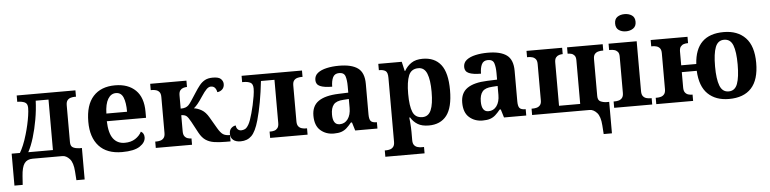

<svg xmlns="http://www.w3.org/2000/svg" viewBox="-54 -1064 6410 1599"><g transform="rotate(-5 3151.5 -265.0)"><path d="M13 210V-57H82Q96 -80 112 -117.5Q128 -155 143 -207Q154 -244 163 -284Q172 -324 177.5 -361Q183 -398 183 -425Q183 -462 158.5 -472.5Q134 -483 101 -483H97V-536H588V-483H576Q562 -483 545 -478.5Q528 -474 516.5 -460.5Q505 -447 505 -418V-110Q505 -75 527 -64.5Q549 -54 577 -53H600V210H531L526 137Q521 62 492.5 31Q464 0 432 0H184Q137 0 114.5 31Q92 62 87 137L82 210ZM152 -57H358V-479H251Q248 -402 234 -322.5Q220 -243 199 -174Q178 -105 152 -57Z M931 10Q804 10 738 -62.5Q672 -135 672 -265Q672 -406 737 -477.5Q802 -549 920 -549Q1029 -549 1091.5 -488Q1154 -427 1154 -308V-257H826Q829 -157 863.5 -111Q898 -65 960 -65Q1012 -65 1048 -88.5Q1084 -112 1101 -146Q1128 -131 1128 -97Q1128 -54 1080 -22Q1032 10 931 10ZM1001 -321Q1001 -398 983 -441Q965 -484 922 -484Q880 -484 855 -442.5Q830 -401 828 -321Z M1213 0V-53H1225Q1240 -53 1256.5 -57.5Q1273 -62 1284.5 -76Q1296 -90 1296 -118V-418Q1296 -447 1284.5 -460.5Q1273 -474 1256.5 -478.5Q1240 -483 1225 -483H1213V-536H1516V-483H1514Q1501 -483 1485.5 -478.5Q1470 -474 1459 -460.5Q1448 -447 1448 -418V-308Q1472 -308 1487.5 -313.5Q1503 -319 1514 -330Q1526 -342 1541.5 -366Q1557 -390 1582 -428Q1604 -463 1624.5 -488.5Q1645 -514 1671 -528Q1697 -542 1737 -542Q1787 -542 1805 -523Q1823 -504 1823 -481Q1823 -453 1805.5 -436.5Q1788 -420 1764 -418Q1760 -441 1748 -455Q1736 -469 1714 -469Q1696 -469 1678 -451.5Q1660 -434 1633 -393Q1608 -355 1591.5 -335Q1575 -315 1558 -301Q1590 -297 1622.5 -278Q1655 -259 1681 -214L1736 -120Q1760 -79 1780.5 -66Q1801 -53 1835 -53H1838V0H1796Q1741 0 1700.5 -6.5Q1660 -13 1630.5 -33Q1601 -53 1578 -95L1527 -190Q1505 -231 1490 -242Q1475 -253 1448 -253V-118Q1448 -90 1459 -76Q1470 -62 1485.5 -57.5Q1501 -53 1514 -53H1516V0Z M1922 7Q1882 7 1860 -11.5Q1838 -30 1838 -63Q1838 -96 1856.5 -112Q1875 -128 1893 -128Q1893 -110 1904.5 -97Q1916 -84 1935 -84Q1951 -84 1966.5 -91.5Q1982 -99 1998 -127Q2014 -155 2031 -218Q2039 -246 2047.5 -284Q2056 -322 2062 -359Q2068 -396 2068 -421Q2068 -461 2045.5 -472Q2023 -483 1990 -483H1977V-536H2482V-483H2470Q2456 -483 2439 -478.5Q2422 -474 2410.5 -460.5Q2399 -447 2399 -418V-118Q2399 -90 2410.5 -76Q2422 -62 2439 -57.5Q2456 -53 2470 -53H2482V0H2169V-53H2181Q2195 -53 2210 -57.5Q2225 -62 2236 -76Q2247 -90 2247 -118V-479H2134Q2124 -387 2109 -304.5Q2094 -222 2075 -155Q2049 -63 2013.5 -28Q1978 7 1922 7Z M2701 10Q2635 10 2589.5 -30Q2544 -70 2544 -153Q2544 -234 2600 -273Q2656 -312 2768 -316L2850 -319V-374Q2850 -424 2839.5 -456Q2829 -488 2788 -488Q2750 -488 2735.5 -457.5Q2721 -427 2721 -380Q2654 -380 2620 -395Q2586 -410 2586 -447Q2586 -484 2614 -506Q2642 -528 2689 -538.5Q2736 -549 2792 -549Q2897 -549 2949.5 -511Q3002 -473 3002 -379V-124Q3002 -83 3015 -68Q3028 -53 3062 -53H3066V0H2880L2859 -69H2850Q2828 -42 2808.5 -24.5Q2789 -7 2764 1.5Q2739 10 2701 10ZM2756 -63Q2799 -63 2824.5 -98Q2850 -133 2850 -191V-266L2805 -263Q2745 -260 2722 -231.5Q2699 -203 2699 -149Q2699 -63 2756 -63Z M3111 240V187H3123Q3138 187 3154.5 182.5Q3171 178 3182.5 164Q3194 150 3194 122V-413Q3194 -459 3175 -471Q3156 -483 3127 -483H3120V-536H3316L3334 -458H3338Q3360 -497 3396.5 -521.5Q3433 -546 3491 -546Q3591 -546 3643.5 -479Q3696 -412 3696 -266Q3696 -121 3644.5 -54.5Q3593 12 3495 12Q3438 12 3402.5 -9.5Q3367 -31 3345 -68H3338Q3340 -54 3342 -30.5Q3344 -7 3345 15.5Q3346 38 3346 53V122Q3346 150 3357.5 164Q3369 178 3386 182.5Q3403 187 3417 187H3439V240ZM3448 -62Q3498 -62 3520 -112.5Q3542 -163 3542 -265Q3542 -365 3520.5 -418Q3499 -471 3449 -471Q3389 -471 3367.5 -418Q3346 -365 3346 -266Q3346 -163 3367.5 -112.5Q3389 -62 3448 -62Z M3945 10Q3879 10 3833.5 -30Q3788 -70 3788 -153Q3788 -234 3844 -273Q3900 -312 4012 -316L4094 -319V-374Q4094 -424 4083.5 -456Q4073 -488 4032 -488Q3994 -488 3979.5 -457.5Q3965 -427 3965 -380Q3898 -380 3864 -395Q3830 -410 3830 -447Q3830 -484 3858 -506Q3886 -528 3933 -538.5Q3980 -549 4036 -549Q4141 -549 4193.5 -511Q4246 -473 4246 -379V-124Q4246 -83 4259 -68Q4272 -53 4306 -53H4310V0H4124L4103 -69H4094Q4072 -42 4052.5 -24.5Q4033 -7 4008 1.5Q3983 10 3945 10ZM4000 -63Q4043 -63 4068.5 -98Q4094 -133 4094 -191V-266L4049 -263Q3989 -260 3966 -231.5Q3943 -203 3943 -149Q3943 -63 4000 -63Z M4934 137Q4929 62 4900.5 31Q4872 0 4840 0H4359V-53H4371Q4385 -53 4401.5 -57Q4418 -61 4430 -74.5Q4442 -88 4442 -114V-418Q4442 -447 4430.5 -460.5Q4419 -474 4402.5 -478.5Q4386 -483 4371 -483H4359V-536H4657V-483H4655Q4642 -483 4626.5 -478.5Q4611 -474 4600 -460.5Q4589 -447 4589 -418V-57H4766V-422Q4766 -449 4755 -462Q4744 -475 4728.5 -479Q4713 -483 4700 -483H4698V-536H4996V-483H4984Q4970 -483 4953 -478.5Q4936 -474 4924.5 -460.5Q4913 -447 4913 -418V-110Q4913 -75 4935 -64.5Q4957 -54 4985 -53H5008V210H4939Z M5199 -626Q5163 -626 5138.5 -643.5Q5114 -661 5114 -698Q5114 -736 5138.5 -753Q5163 -770 5199 -770Q5234 -770 5259.5 -753Q5285 -736 5285 -698Q5285 -661 5259.5 -643.5Q5234 -626 5199 -626ZM5045 0V-53H5057Q5072 -53 5088.5 -57.5Q5105 -62 5116.5 -76Q5128 -90 5128 -118V-422Q5128 -449 5116 -462Q5104 -475 5087.5 -479Q5071 -483 5057 -483H5045V-536H5280V-118Q5280 -90 5291.5 -76Q5303 -62 5320 -57.5Q5337 -53 5351 -53H5363V0Z M6005 10Q5894 10 5828.5 -53.5Q5763 -117 5757 -247H5632V-118Q5632 -90 5643 -76Q5654 -62 5669.5 -57.5Q5685 -53 5698 -53H5705V0H5397V-53H5409Q5424 -53 5440.5 -57.5Q5457 -62 5468.5 -76Q5480 -90 5480 -118V-418Q5480 -447 5468.5 -460.5Q5457 -474 5440.5 -478.5Q5424 -483 5409 -483H5397V-536H5705V-483H5698Q5685 -483 5669.5 -478.5Q5654 -474 5643 -460.5Q5632 -447 5632 -418V-304H5758Q5773 -549 6008 -549Q6124 -549 6190 -480Q6256 -411 6256 -270Q6256 -129 6192 -59.5Q6128 10 6005 10ZM6007 -53Q6060 -53 6080.5 -108.5Q6101 -164 6101 -270Q6101 -377 6080 -431Q6059 -485 6006 -485Q5954 -485 5933 -431Q5912 -377 5912 -270Q5912 -164 5933.5 -108.5Q5955 -53 6007 -53Z"/></g></svg>

Font: NotoSerif-Bold
Style: Regular
Weight: 700
Designer: Monotype Design Team
Foundry: Monotype Imaging Inc.
Version: Version 2.007; ttfautohint (v1.8) -l 8 -r 50 -G 200 -x 14 -D